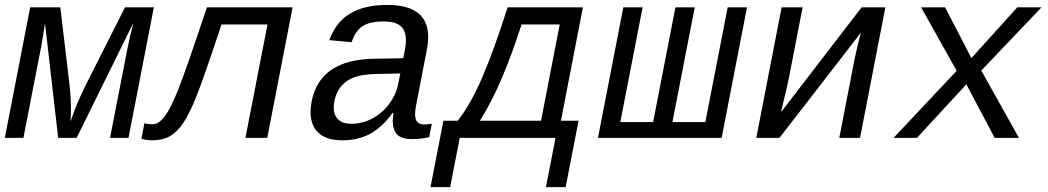

<svg xmlns="http://www.w3.org/2000/svg" viewBox="-21 -558 4242 777"><path d="M424.3 0 493.2 -353.5Q497.1 -374 505.1 -409.2Q513.2 -444.3 518.6 -465.3L289.1 0H214.4L161.1 -464.4Q159.7 -452.1 152.3 -407.5Q145 -362.8 142.6 -353.5L73.7 0H-1.5L101.1 -528.3H223.1L260.3 -215.3Q266.1 -163.6 266.1 -114.3Q266.1 -88.4 264.2 -65.9Q288.6 -139.2 326.7 -215.3L484.9 -528.3H601.6L499 0Z M972.2 0 1061.5 -459H875.5Q803.2 -241.2 774.4 -169.4Q745.6 -97.7 720.7 -60.5Q695.8 -23.4 666.5 -6.8Q637.2 9.8 595.7 9.8Q571.8 9.8 551.3 3.4L563.5 -59.6Q575.7 -55.2 595.7 -55.2Q622.1 -55.2 646 -87.4Q669.9 -119.6 700.4 -196Q731 -272.5 816.4 -528.3H1163.1L1060.5 0Z M1697.3 -54.2Q1710.4 -54.2 1726.6 -57.6L1715.8 -2.9Q1681.6 4.9 1646.5 4.9Q1604 4.9 1586.2 -13.7Q1568.4 -32.2 1568.4 -69.3L1570.8 -101.1H1567.9Q1524.4 -41.5 1475.8 -15.9Q1427.2 9.8 1364.7 9.8Q1299.8 9.8 1267.8 -20.5Q1235.8 -50.8 1235.8 -104Q1235.8 -124 1240.2 -147.5Q1273.4 -317.9 1495.6 -320.3L1610.8 -322.3Q1619.1 -361.8 1620.4 -372.3Q1621.6 -382.8 1621.6 -394.5Q1621.6 -436 1599.1 -453.6Q1576.7 -471.2 1531.7 -471.2Q1475.1 -471.2 1446 -451.9Q1417 -432.6 1401.9 -387.2L1311.5 -395.5Q1337.9 -468.3 1395.8 -503.2Q1453.6 -538.1 1545.9 -538.1Q1711.9 -538.1 1711.9 -407.7Q1711.9 -385.7 1707 -360.4L1663.1 -132.8Q1658.7 -111.8 1658.7 -95.7Q1658.7 -75.2 1667.5 -64.7Q1676.3 -54.2 1697.3 -54.2ZM1400.4 -57.1Q1446.8 -57.1 1487.3 -79.3Q1527.8 -101.6 1555.2 -139.2Q1582.5 -176.8 1590.3 -217.3L1599.1 -260.7L1505.9 -258.8Q1439.9 -257.8 1403.6 -241.5Q1367.2 -225.1 1348.4 -192.6Q1329.6 -160.2 1329.6 -122.6Q1329.6 -92.3 1347.4 -74.7Q1365.2 -57.1 1400.4 -57.1Z M2244.1 -459H2089.8Q2047.9 -330.1 2007.1 -235.4Q1966.3 -140.6 1920.9 -69.3H2168.5ZM2268.1 199.2H2188.5L2227.1 0H1839.4L1800.8 199.2H1721.2L1773.4 -69.3H1831.5Q1882.8 -134.3 1930.4 -244.4Q1978 -354.5 2033.2 -528.3H2337.9L2249 -69.3H2320.3Z M2398.9 0 2501.5 -528.3H2579.6L2489.3 -64H2622.1L2712.4 -528.3H2790.5L2700.2 -64H2833.5L2923.8 -528.3H3002L2899.4 0Z M3227.1 -528.3 3170.9 -239.3Q3168.5 -224.6 3139.6 -104L3465.8 -528.3H3562L3459.5 0H3375.5L3438 -322.3Q3451.7 -387.2 3463.4 -426.3L3133.3 0H3039.6L3142.1 -528.3Z M4004.4 0 3889.6 -216.8 3689.9 0H3595.2L3850.6 -271.5L3706.5 -528.3H3803.7L3910.2 -322.8L4095.7 -528.3H4193.8L3950.2 -272.5L4102.5 0Z"/></svg>

Font: Cousine
Style: Italic
Weight: 400
Italic angle: -12°
Monospace: yes
Designer: Steve Matteson
Foundry: Monotype Imaging Inc.
Version: Version 1.21